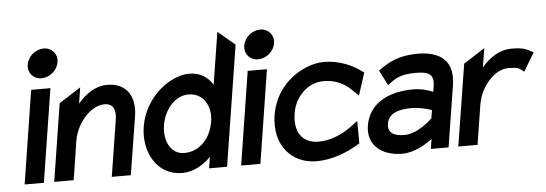

<svg xmlns="http://www.w3.org/2000/svg" viewBox="-46 -782 2627 924"><g transform="rotate(-5 1268.0 -320.0)"><path d="M105 -573C99 -533 127 -502 166 -502C205 -502 243 -533 249 -573C255 -613 227 -644 188 -644C149 -644 111 -613 105 -573ZM40 0H133L204 -451H111Z M183 0H277L306 -186C314 -237 339 -277 365 -305C389 -330 420 -351 457 -351C498 -351 512 -320 504 -271L461 0H553L598 -281C613 -376 570 -443 478 -443C419 -443 373 -409 335 -365L347 -442L242 -375Z M635 -226C616 -108 678 11 800 11C856 11 902 -17 940 -55L931 0H1018L1110 -582L1028 -651L988 -399C966 -435 930 -462 875 -462C781 -462 657 -367 635 -226ZM733 -226C744 -295 794 -363 863 -363C936 -363 972 -295 961 -226C948 -143 894 -84 819 -84C754 -84 721 -150 733 -226Z M1151 -573C1145 -533 1173 -502 1212 -502C1251 -502 1289 -533 1295 -573C1301 -613 1273 -644 1234 -644C1195 -644 1157 -613 1151 -573ZM1086 0H1179L1250 -451H1157Z M1267 -226C1262 -193 1263 -160 1269 -131C1288 -48 1353 11 1452 11C1523 11 1600 -18 1657 -54L1662 -57L1661 -165L1619 -134C1575 -104 1523 -82 1467 -82C1391 -82 1350 -137 1364 -226C1367 -246 1373 -265 1382 -283C1408 -332 1454 -370 1517 -370C1573 -370 1615 -349 1648 -317L1680 -286L1715 -394L1711 -397C1666 -433 1598 -462 1527 -462C1496 -462 1467 -455 1439 -443C1358 -410 1285 -337 1267 -226Z M1710 -137C1696 -46 1763 11 1864 11C1924 11 1980 -25 2010 -48L2002 0H2088L2135 -296C2153 -407 2095 -462 1978 -462C1891 -462 1838 -436 1787 -397L1824 -324L1835 -332C1874 -363 1906 -371 1964 -371C2029 -371 2051 -353 2042 -298L2038 -273C2019 -281 1983 -293 1942 -293C1831 -293 1728 -250 1710 -137ZM1807 -138C1815 -189 1864 -204 1928 -204C1969 -204 2008 -191 2024 -186L2018 -147C2006 -135 1945 -78 1881 -78C1828 -78 1801 -97 1807 -138Z M2135 0H2228L2258 -190C2266 -241 2290 -281 2316 -309C2340 -334 2370 -355 2408 -355C2452 -355 2459 -350 2474 -338L2482 -331L2536 -420C2505 -435 2496 -447 2431 -447C2371 -447 2324 -413 2286 -369L2301 -461L2198 -395Z"/></g></svg>

Font: Charger Sport
Style: BdNrwObl
Weight: 700
Designer: Jasper
Foundry: Cannot Into Space Fonts
Version: Version 1.1